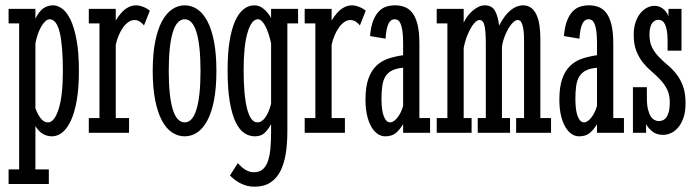

<svg xmlns="http://www.w3.org/2000/svg" viewBox="-20 -498 2615 720"><path d="M12.2 -464.8H112.8V-428.2Q127 -456.1 142.8 -467Q158.7 -478 179.2 -478Q195.8 -478 213.1 -465.6Q230.5 -453.1 244.4 -424.3Q258.3 -395.5 267.1 -348.4Q275.9 -301.3 275.9 -231.9Q275.9 -168 267.8 -121.8Q259.8 -75.7 245.8 -45.7Q231.9 -15.6 213.6 -1.2Q195.3 13.2 174.8 13.2Q158.2 13.2 142.6 5.1Q127 -2.9 112.8 -24.9V137.2H163.1V191.9H12.2V137.2H51.8V-410.2H12.2ZM112.8 -91.8Q121.1 -69.3 132.8 -54.2Q144.5 -39.1 160.2 -39.1Q183.6 -39.1 199.7 -88.4Q215.8 -137.7 215.8 -231.9Q215.8 -327.1 203.9 -376.5Q191.9 -425.8 166 -425.8Q157.7 -425.8 149.4 -417.7Q141.1 -409.7 133.8 -396.7Q126.5 -383.8 121.1 -367.7Q115.7 -351.6 112.8 -335Z M313 -464.8H414.1V-420.9Q432.6 -451.7 451.4 -464.8Q470.2 -478 489.7 -478Q499.5 -478 508.1 -475.3Q516.6 -472.7 523.4 -469.5Q530.3 -466.3 535.2 -462.9Q540 -459.5 542 -458L520 -402.8Q518.6 -404.3 515.4 -407.7Q512.2 -411.1 507.8 -414.6Q503.4 -418 497.8 -420.4Q492.2 -422.9 484.9 -422.9Q472.7 -422.9 461.7 -415.3Q450.7 -407.7 441.4 -394.8Q432.1 -381.8 425 -365Q418 -348.1 414.1 -330.1V-55.2H463.9V0H313V-55.2H353V-410.2H313Z M791.5 -231.9Q791.5 -168 782.5 -121.8Q773.4 -75.7 757.3 -45.7Q741.2 -15.6 719.5 -1.2Q697.8 13.2 672.9 13.2Q647.5 13.2 625.5 -1.2Q603.5 -15.6 587.4 -45.7Q571.3 -75.7 562 -121.8Q552.7 -168 552.7 -231.9Q552.7 -295.4 562 -342Q571.3 -388.7 587.6 -418.7Q604 -448.7 626 -463.4Q647.9 -478 672.9 -478Q697.8 -478 719.5 -463.6Q741.2 -449.2 757.3 -419.2Q773.4 -389.2 782.5 -342.5Q791.5 -295.9 791.5 -231.9ZM731.9 -231.9Q731.9 -327.1 717 -376.5Q702.1 -425.8 672.9 -425.8Q642.6 -425.8 627.7 -376Q612.8 -326.2 612.8 -231.9Q612.8 -137.7 627.7 -88.4Q642.6 -39.1 672.9 -39.1Q702.1 -39.1 717 -88.4Q731.9 -137.7 731.9 -231.9Z M1057.6 -4.9Q1057.6 39.1 1051.8 76.9Q1045.9 114.7 1032 142.6Q1018.1 170.4 994.1 186.3Q970.2 202.1 934.6 202.1Q918 202.1 904.3 198.2Q890.6 194.3 879.4 188.2Q868.2 182.1 858.9 174.8Q849.6 167.5 842.3 160.2L871.6 113.8Q876.5 118.7 882.6 124.8Q888.7 130.9 896.2 136Q903.8 141.1 912.6 144.5Q921.4 147.9 931.6 147.9Q951.7 147.9 964.4 137.7Q977.1 127.4 984.1 107.9Q991.2 88.4 993.9 60.3Q996.6 32.2 996.6 -3.9V-32.2Q985.4 -11.7 971.9 0.7Q958.5 13.2 935.5 13.2Q915 13.2 896.7 1.5Q878.4 -10.3 864.3 -38.8Q850.1 -67.4 841.8 -115.5Q833.5 -163.6 833.5 -235.8Q833.5 -297.4 840.8 -342.8Q848.1 -388.2 861.3 -418.2Q874.5 -448.2 893.1 -463.1Q911.6 -478 933.6 -478Q953.1 -478 969.2 -464.4Q985.4 -450.7 996.6 -430.2V-464.8H1097.7V-410.2H1057.6ZM945.3 -39.1Q961.9 -39.1 975.1 -57.9Q988.3 -76.7 996.6 -108.9V-335.9Q992.7 -353 987.5 -369.4Q982.4 -385.7 976.1 -398.2Q969.7 -410.6 962.4 -418.2Q955.1 -425.8 947.3 -425.8Q923.3 -425.8 908.4 -376.2Q893.6 -326.7 893.6 -235.8Q893.6 -140.6 906.7 -89.8Q919.9 -39.1 945.3 -39.1Z M1122.6 -464.8H1223.6V-420.9Q1242.2 -451.7 1261 -464.8Q1279.8 -478 1299.3 -478Q1309.1 -478 1317.6 -475.3Q1326.2 -472.7 1333 -469.5Q1339.8 -466.3 1344.7 -462.9Q1349.6 -459.5 1351.6 -458L1329.6 -402.8Q1328.1 -404.3 1325 -407.7Q1321.8 -411.1 1317.4 -414.6Q1313 -418 1307.4 -420.4Q1301.8 -422.9 1294.4 -422.9Q1282.2 -422.9 1271.2 -415.3Q1260.3 -407.7 1251 -394.8Q1241.7 -381.8 1234.6 -365Q1227.5 -348.1 1223.6 -330.1V-55.2H1273.4V0H1122.6V-55.2H1162.6V-410.2H1122.6Z M1491.7 -244.1Q1465.8 -241.7 1450 -233.6Q1434.1 -225.6 1425.3 -211.2Q1416.5 -196.8 1413.6 -175.8Q1410.6 -154.8 1410.6 -127Q1410.6 -84 1419.4 -61.5Q1428.2 -39.1 1443.4 -39.1Q1449.7 -39.1 1456.8 -43.9Q1463.9 -48.8 1470.5 -57.1Q1477.1 -65.4 1482.7 -76.9Q1488.3 -88.4 1491.7 -101.1ZM1367.7 -362.8Q1370.6 -397.9 1379.4 -420.2Q1388.2 -442.4 1400.6 -455.3Q1413.1 -468.3 1428.7 -473.1Q1444.3 -478 1461.4 -478Q1480.5 -478 1497.1 -471.9Q1513.7 -465.8 1526.1 -450Q1538.6 -434.1 1545.7 -406.2Q1552.7 -378.4 1552.7 -335V-55.2H1592.8V0H1491.7V-32.2Q1477.5 -9.3 1462.9 2Q1448.2 13.2 1424.3 13.2Q1409.7 13.2 1396.5 4.4Q1383.3 -4.4 1373 -21.7Q1362.8 -39.1 1356.7 -64.7Q1350.6 -90.3 1350.6 -124Q1350.6 -171.9 1361.3 -202.4Q1372.1 -232.9 1391.1 -251.2Q1410.2 -269.5 1435.8 -278.1Q1461.4 -286.6 1491.7 -291V-335.9Q1491.7 -365.2 1489 -382.8Q1486.3 -400.4 1481.9 -409.9Q1477.5 -419.4 1471.9 -422.6Q1466.3 -425.8 1460.4 -425.8Q1444.8 -425.8 1436.5 -408.4Q1428.2 -391.1 1425.8 -353Z M1915.5 -55.2H1945.3V-335.9Q1945.3 -349.6 1944.8 -365Q1944.3 -380.4 1941.9 -393.3Q1939.5 -406.2 1934.8 -414.6Q1930.2 -422.9 1921.4 -422.9Q1914.6 -422.9 1907.5 -417Q1900.4 -411.1 1893.8 -402.1Q1887.2 -393.1 1881.3 -381.3Q1875.5 -369.6 1871.3 -358.2Q1867.2 -346.7 1864.7 -335.9Q1862.3 -325.2 1862.3 -317.9V-55.2H1892.6V0H1771.5V-55.2H1801.8V-335.9Q1801.8 -378.9 1797.1 -400.9Q1792.5 -422.9 1778.3 -422.9Q1770 -422.9 1761 -413.8Q1752 -404.8 1743.9 -389.9Q1735.8 -375 1729 -356.2Q1722.2 -337.4 1718.8 -317.9V-55.2H1748.5V0H1617.7V-55.2H1657.7V-410.2H1617.7V-464.8H1718.8V-413.1Q1725.1 -426.8 1734.1 -438.5Q1743.2 -450.2 1753.7 -459Q1764.2 -467.8 1775.4 -472.9Q1786.6 -478 1798.3 -478Q1824.7 -478 1836.2 -457.5Q1847.7 -437 1851.6 -401.9Q1872.1 -441.4 1894.8 -459.7Q1917.5 -478 1941.4 -478Q1959.5 -478 1971.9 -468.5Q1984.4 -459 1991.9 -442.4Q1999.5 -425.8 2002.9 -403.3Q2006.3 -380.9 2006.3 -355V-55.2H2046.4V0H1915.5Z M2218.8 -244.1Q2192.9 -241.7 2177 -233.6Q2161.1 -225.6 2152.3 -211.2Q2143.6 -196.8 2140.6 -175.8Q2137.7 -154.8 2137.7 -127Q2137.7 -84 2146.5 -61.5Q2155.3 -39.1 2170.4 -39.1Q2176.8 -39.1 2183.8 -43.9Q2190.9 -48.8 2197.5 -57.1Q2204.1 -65.4 2209.7 -76.9Q2215.3 -88.4 2218.8 -101.1ZM2094.7 -362.8Q2097.7 -397.9 2106.4 -420.2Q2115.2 -442.4 2127.7 -455.3Q2140.1 -468.3 2155.8 -473.1Q2171.4 -478 2188.5 -478Q2207.5 -478 2224.1 -471.9Q2240.7 -465.8 2253.2 -450Q2265.6 -434.1 2272.7 -406.2Q2279.8 -378.4 2279.8 -335V-55.2H2319.8V0H2218.8V-32.2Q2204.6 -9.3 2189.9 2Q2175.3 13.2 2151.4 13.2Q2136.7 13.2 2123.5 4.4Q2110.4 -4.4 2100.1 -21.7Q2089.8 -39.1 2083.7 -64.7Q2077.6 -90.3 2077.6 -124Q2077.6 -171.9 2088.4 -202.4Q2099.1 -232.9 2118.2 -251.2Q2137.2 -269.5 2162.8 -278.1Q2188.5 -286.6 2218.8 -291V-335.9Q2218.8 -365.2 2216.1 -382.8Q2213.4 -400.4 2209 -409.9Q2204.6 -419.4 2199 -422.6Q2193.4 -425.8 2187.5 -425.8Q2171.9 -425.8 2163.6 -408.4Q2155.3 -391.1 2152.8 -353Z M2353.5 0V-170.9H2405.8V-129.9Q2405.8 -104.5 2409.9 -87.9Q2414.1 -71.3 2420.4 -61.5Q2426.8 -51.8 2434.8 -47.9Q2442.9 -43.9 2450.7 -43.9Q2458 -43.9 2465.3 -46.9Q2472.7 -49.8 2478.5 -57.6Q2484.4 -65.4 2488 -78.9Q2491.7 -92.3 2491.7 -113.8Q2491.7 -142.6 2481.7 -162.6Q2471.7 -182.6 2456.5 -198.7Q2441.4 -214.8 2424.1 -229.5Q2406.7 -244.1 2391.6 -262.7Q2376.5 -281.2 2366.5 -306.2Q2356.4 -331.1 2356.4 -367.2Q2356.4 -393.1 2363 -413.3Q2369.6 -433.6 2380.6 -447.5Q2391.6 -461.4 2405.8 -468.8Q2419.9 -476.1 2434.6 -476.1Q2451.2 -476.1 2464.8 -466.3Q2478.5 -456.5 2486.8 -438V-464.8H2535.6V-308.1H2483.4V-347.2Q2483.4 -368.7 2480.7 -383.3Q2478 -397.9 2473.6 -407Q2469.2 -416 2463.1 -419.9Q2457 -423.8 2449.7 -423.8Q2443.4 -423.8 2437.3 -421.1Q2431.2 -418.5 2426.3 -412.1Q2421.4 -405.8 2418.5 -395.3Q2415.5 -384.8 2415.5 -369.1Q2415.5 -339.4 2425.5 -319.8Q2435.5 -300.3 2450.7 -284.7Q2465.8 -269 2483.2 -254.6Q2500.5 -240.2 2515.6 -221.4Q2530.8 -202.6 2540.8 -176.3Q2550.8 -149.9 2550.8 -110.8Q2550.8 -77.6 2542.5 -54.9Q2534.2 -32.2 2521.7 -18.3Q2509.3 -4.4 2494.6 1.7Q2480 7.8 2467.8 7.8Q2444.3 7.8 2429.2 -2.7Q2414.1 -13.2 2402.8 -32.2V0Z"/></svg>

Font: Stint Ultra Condensed
Style: Regular
Weight: 400
Width: 1
Designer: Astigmatic (AOETI)
Foundry: Astigmatic (AOETI)
Version: Version 1.000